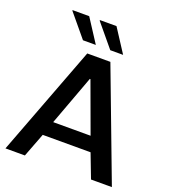

<svg xmlns="http://www.w3.org/2000/svg" viewBox="-158 -1009 994 1124"><g transform="rotate(20 338.5 -447.5)"><path d="M7 0 267 -686H411L670 0H540L483 -149H185L128 0ZM217 -240H450L336 -551H332ZM387 -750 269 -892 271 -895H373L467 -750ZM217 -750 99 -892 100 -895H203L297 -750Z"/></g></svg>

Font: Chivo Medium Medium
Style: Regular
Weight: 500
Version: Version 2.002